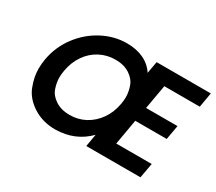

<svg xmlns="http://www.w3.org/2000/svg" viewBox="-130 -972 1397 1243"><g transform="rotate(30 568.5 -350.0)"><path d="M821 -407H1056L1037 -300H802L769 -111H1034L1014 0H609L625 -93Q528 6 381 8Q286 8 214.5 -38Q143 -84 117 -151Q91 -218 91 -279Q91 -313 97 -350Q115 -453 176 -534.5Q237 -616 324.5 -662Q412 -708 506 -708Q577 -708 630.5 -683Q684 -658 716 -609L732 -698H1137L1118 -588H853ZM241 -350Q236 -322 236 -297Q236 -260 250 -218.5Q264 -177 307.5 -148.5Q351 -120 414 -120Q477 -120 530 -148.5Q583 -177 619.5 -229Q656 -281 668 -350Q673 -378 673 -402Q673 -440 658.5 -481.5Q644 -523 601 -551Q558 -579 495 -579Q432 -579 378.5 -551Q325 -523 289 -471Q253 -419 241 -350Z"/></g></svg>

Font: Fz Poppins SemBd
Style: Italic
Weight: 600
Italic angle: -10°
Designer: Ninad Kale (Devanagari), Jonny Pinhorn (Latin)
Foundry: Indian Type Foundry
Version: Vit hóa bi Vntype.Com & FontZin.Com